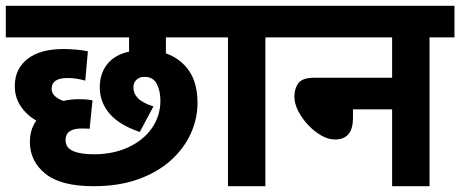

<svg xmlns="http://www.w3.org/2000/svg" viewBox="-20 -642 1587 662"><path d="M303 -110Q370 -110 422 -134Q474 -158 503.5 -200Q533 -242 533 -295Q533 -329 520.5 -353Q508 -377 478 -377Q461 -377 450.5 -367Q440 -357 440 -341Q440 -319 456 -303Q472 -287 509 -275L462 -187Q391 -211 357.5 -250.5Q324 -290 324 -341Q324 -388 349.5 -420.5Q375 -453 425 -464V-513H0V-622H707V-513H552V-458Q603 -440 632 -397.5Q661 -355 661 -287Q661 -233 638 -182Q615 -131 570 -90Q525 -49 458 -24.5Q391 0 302 0Q190 0 136.5 -43Q83 -86 83 -153Q83 -172 88 -190.5Q93 -209 105 -226Q70 -247 50.5 -277Q31 -307 31 -345Q31 -405 75 -439Q119 -473 199 -473Q217 -473 241.5 -471Q266 -469 283 -465L274 -364Q260 -368 245 -370.5Q230 -373 213 -373Q158 -373 158 -336Q158 -321 169.5 -310.5Q181 -300 199 -294Q224 -300 253 -300Q280 -300 299 -296L289 -198Q278 -199 262 -199Q206 -199 206 -159Q206 -133 231.5 -121.5Q257 -110 303 -110Z M895 -513V0H766V-513H694V-622H981V-513Z M967 -622H1547V-513H1461V0H1332V-265H1197V-235Q1197 -161 1135 -161Q1112 -161 1087.5 -175Q1063 -189 1042 -211.5Q1021 -234 1008 -259.5Q995 -285 995 -309Q995 -336 1008.5 -355Q1022 -374 1065 -374H1332V-513H967Z"/></svg>

Font: Noto Sans Devanagari UI SemiCondensed
Style: Bold
Weight: 700
Width: 4
Designer: Jelle Bosma - Monotype Design Team
Foundry: Monotype Imaging Inc.
Version: Version 2.004; ttfautohint (v1.8.4.7-5d5b)